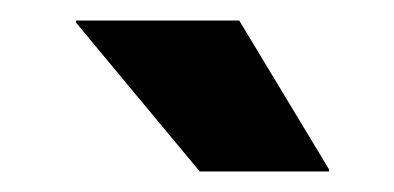

<svg xmlns="http://www.w3.org/2000/svg" viewBox="-20 -707 384 187"><path d="M213 -687 300.5 -542V-540H174.5L54 -685V-687Z"/></svg>

Font: Anek Latin Medium
Style: Bold
Weight: 700
Version: Version 1.003